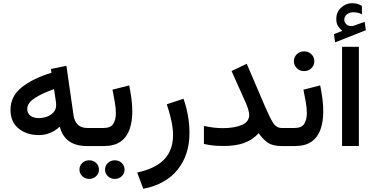

<svg xmlns="http://www.w3.org/2000/svg" viewBox="-20 -903 2310 1187"><path d="M518.6 0Q379.9 0 349.6 -120.1Q293 -67.9 220.2 -67.9Q145 -67.9 95 -108.4Q44.9 -148.9 44.9 -224.1Q44.9 -307.6 113.8 -362.8Q182.6 -418 298.3 -453.1L294.9 -476.6L390.6 -496.1L434.6 -190.4Q439.9 -153.3 460.7 -132.6Q481.4 -111.8 520.5 -111.8H535.6V0ZM327.1 -252.9Q327.1 -267.1 324.2 -283.7L314 -352.1Q237.8 -325.2 193.1 -295.4Q148.4 -265.6 148.4 -229.5Q148.4 -202.6 168 -187.7Q187.5 -172.9 220.2 -172.9Q246.6 -172.9 271 -182.1Q295.4 -191.4 311.3 -209.2Q327.1 -227.1 327.1 -252.9Z M621.1 0H515.1V-111.8H621.1Q664.6 -111.8 680.4 -137.7Q696.3 -163.6 696.3 -203.6Q696.3 -235.8 689.5 -273.7Q682.6 -311.5 675.3 -348.6L778.8 -375Q787.6 -332.5 792.7 -292Q797.9 -251.5 797.9 -213.9Q797.9 -152.3 781.2 -104Q764.6 -55.7 725.8 -27.8Q687 0 621.1 0ZM629.4 145.5Q629.4 121.1 647 104.5Q664.6 87.9 689.9 87.9Q714.8 87.9 732.4 104.5Q750 121.1 750 145.5Q750 169.9 732.4 186.5Q714.8 203.1 689.9 203.1Q664.6 203.1 647 186.3Q629.4 169.4 629.4 145.5ZM471.2 145.5Q471.2 121.1 488.8 104.5Q506.3 87.9 531.7 87.9Q556.6 87.9 574.2 104.5Q591.8 121.1 591.8 145.5Q591.8 169.9 574.2 186.5Q556.6 203.1 531.7 203.1Q506.3 203.1 488.8 186.3Q471.2 169.4 471.2 145.5Z M865.7 264.2 828.1 163.6Q941.4 139.2 995.6 82Q1049.8 24.9 1049.8 -67.9Q1049.8 -110.8 1038.6 -160.6Q1027.3 -210.4 1011.2 -258.3L1114.3 -292.5Q1132.8 -241.2 1142.1 -186.8Q1151.4 -132.3 1151.4 -81.5Q1151.4 54.2 1078.4 145.5Q1005.4 236.8 865.7 264.2Z M1520.5 -192.4Q1520.5 -205.1 1514.9 -225.1Q1509.3 -245.1 1502.4 -260.7L1411.6 -463.9L1505.4 -508.8L1620.6 -239.7Q1649.4 -172.9 1669.2 -142.3Q1689 -111.8 1722.2 -111.8H1742.7V0H1722.2Q1666 0 1635.7 -21Q1605.5 -42 1579.1 -79.6Q1543.5 -39.6 1491.5 -20Q1439.5 -0.5 1362.8 -0.5Q1324.7 -0.5 1296.4 -3.7Q1268.1 -6.8 1240.7 -13.2V-124.5Q1270.5 -117.7 1299.8 -114.3Q1329.1 -110.8 1355.5 -110.8Q1428.7 -110.8 1474.6 -130.1Q1520.5 -149.4 1520.5 -192.4Z M1801.8 0H1723.1V-111.8H1801.8Q1845.2 -111.8 1861.1 -137.7Q1877 -163.6 1877 -203.6Q1877 -235.8 1870.1 -273.7Q1863.3 -311.5 1856 -348.6L1959.5 -375Q1968.3 -332.5 1973.4 -292Q1978.5 -251.5 1978.5 -213.9Q1978.5 -152.3 1961.9 -104Q1945.3 -55.7 1906.5 -27.8Q1867.7 0 1801.8 0ZM1796.9 -524.4Q1796.9 -550.3 1815.2 -567.9Q1833.5 -585.4 1860.4 -585.4Q1886.7 -585.4 1905 -567.9Q1923.3 -550.3 1923.3 -524.4Q1923.3 -499 1905 -481.2Q1886.7 -463.4 1860.4 -463.4Q1833.5 -463.4 1815.2 -481.2Q1796.9 -499 1796.9 -524.4Z M2096.7 -712.4Q2080.1 -725.6 2069.6 -741.7Q2059.1 -757.8 2059.1 -785.6Q2059.1 -828.1 2088.6 -855.7Q2118.2 -883.3 2156.2 -883.3Q2174.8 -883.3 2189 -879.2Q2203.1 -875 2217.3 -866.7L2217.8 -814.5Q2202.6 -822.3 2189.2 -824.7Q2175.8 -827.1 2163.1 -827.1Q2143.1 -827.1 2125.7 -814.9Q2108.4 -802.7 2108.4 -779.3Q2108.9 -765.1 2122.3 -752Q2135.7 -738.8 2162.6 -742.7Q2163.6 -742.7 2164.8 -743.2Q2166 -743.7 2167 -744.1L2234.4 -768.1L2241.7 -716.3L2051.8 -641.1L2044.4 -691.9ZM2198.7 -613.8V-0.5H2094.7V-613.8Z"/></svg>

Font: Vazirmatn RD UI FD Medium
Style: Regular
Weight: 500
Designer: Saber Rastikerdar
Foundry: Saber Rastikerdar
Version: Version 33.003